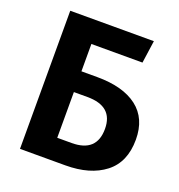

<svg xmlns="http://www.w3.org/2000/svg" viewBox="-126 -798 844 904"><g transform="rotate(20 296.0 -346.0)"><path d="M299 -442Q429 -442 500 -387.5Q571 -333 571 -227Q571 -114 497.5 -57Q424 0 300 0H73V-692H492L476 -579H220V-442ZM292 -109Q417 -109 417 -225Q417 -338 288 -338H220V-109Z"/></g></svg>

Font: Fira Sans SemiBold
Style: Regular
Weight: 600
Designer: bBox Type GmbH & Carrois Corporate GbR & Edenspiekermann AG
Foundry: bBox Type GmbH & Carrois Corporate GbR & Edenspiekermann AG
Version: Version 4.301;PS 004.301;hotconv 1.0.88;makeotf.lib2.5.64775